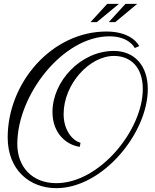

<svg xmlns="http://www.w3.org/2000/svg" viewBox="-20 -865 808 999"><path d="M704 -625C703 -629 667 -701 534 -701C249 -701 20 -434 20 -150C20 19 134 114 273 114C514 114 749 -172 749 -402C749 -523 680 -600 572 -600C401 -600 253 -443 253 -282C253 -168 329 -110 395 -101L399 -122C353 -135 311 -192 311 -271C311 -428 446 -574 573 -574C660 -574 723 -515 723 -402C723 -188 498 88 273 88C146 88 70 2 70 -116C70 -371 307 -676 549 -676C651 -676 680 -618 681 -615ZM599 -845H538L451 -750H484ZM694 -845H633L546 -750H580Z"/></svg>

Font: Parisienne
Style: Regular
Weight: 400
Designer: Astigmatic (AOETI)
Foundry: Astigmatic (AOETI)
Version: Version 1.000